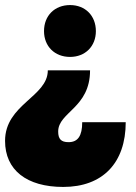

<svg xmlns="http://www.w3.org/2000/svg" viewBox="-20 -575 538 759"><path d="M257 -350C317 -350 359 -392 359 -452C359 -513 317 -555 257 -555C196 -555 154 -513 154 -452C154 -392 196 -350 257 -350ZM477 -92H305C305 -38 288 -13 251 -13C221 -13 210 -26 210 -55C210 -132 336 -148 336 -297H169C169 -192 0 -163 0 -18C0 97 85 164 230 164C386 164 477 69 477 -92Z"/></svg>

Font: Montserrat arm Black
Style: Regular
Weight: 900
Designer: Julieta Ulanovsky
Foundry: Julieta Ulanovsky
Version: Version 6.000;PS 006.000;hotconv 1.0.88;makeotf.lib2.5.64775